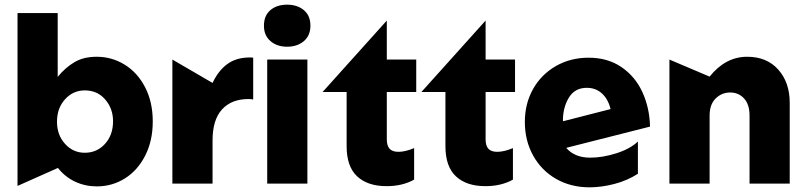

<svg xmlns="http://www.w3.org/2000/svg" viewBox="-20 -786 3452 822"><path d="M395 12Q460 12 514.5 -22Q569 -56 601.5 -119.5Q634 -183 634 -266Q634 -349 601.5 -412Q569 -475 514 -509Q459 -543 394 -543Q338 -543 299 -520Q260 -497 227 -457V-730H55V10L228 -67Q259 -28 302 -8Q345 12 395 12ZM464 -267Q464 -208 429.5 -170Q395 -132 343 -132Q293 -132 258.5 -170Q224 -208 224 -265Q224 -323 258.5 -361Q293 -399 343 -399Q397 -399 430.5 -360Q464 -321 464 -267Z M1050 -540Q992 -540 953.5 -512Q915 -484 890 -431L718 -531V0H890V-185Q890 -273 930.5 -317.5Q971 -362 1044 -362Q1056 -362 1064 -360V-539Q1060 -540 1050 -540Z M1296 -531H1124V0H1296ZM1110 -676Q1110 -634 1138 -610Q1166 -586 1209 -586Q1253 -586 1281 -610Q1309 -634 1309 -676Q1309 -719 1281 -742.5Q1253 -766 1209 -766Q1165 -766 1137.5 -742.5Q1110 -719 1110 -676Z M1635 11Q1703 11 1753 -17V-152Q1715 -136 1686 -136Q1660 -136 1648 -149Q1636 -162 1636 -190V-392H1762V-531H1636V-698L1361 -392H1464V-160Q1464 -73 1509 -31Q1554 11 1635 11Z M2058 11Q2126 11 2176 -17V-152Q2138 -136 2109 -136Q2083 -136 2071 -149Q2059 -162 2059 -190V-392H2185V-531H2059V-698L1784 -392H1887V-160Q1887 -73 1932 -31Q1977 11 2058 11Z M2507 -111Q2440 -111 2404 -153L2763 -244Q2761 -324 2730.5 -391Q2700 -458 2641 -498.5Q2582 -539 2500 -539Q2422 -539 2359.5 -503Q2297 -467 2262 -404.5Q2227 -342 2227 -264Q2227 -184 2262.5 -120Q2298 -56 2361 -20Q2424 16 2504 16Q2555 16 2610.5 1.5Q2666 -13 2711 -42V-180Q2677 -148 2618 -129.5Q2559 -111 2507 -111ZM2492 -410Q2531 -410 2557.5 -385.5Q2584 -361 2594 -319L2391 -267L2390 -270Q2390 -326 2415.5 -368Q2441 -410 2492 -410Z M3179 -543Q3086 -543 3018 -458L2846 -531V0H3018V-291Q3018 -339 3044 -364.5Q3070 -390 3106 -390Q3142 -390 3165.5 -364.5Q3189 -339 3189 -291V0H3361V-346Q3361 -433 3312 -488Q3263 -543 3179 -543Z"/></svg>

Font: Geom ExtraBold
Style: Bold
Weight: 800
Version: Version 1.102